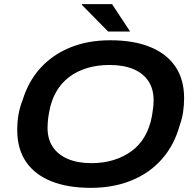

<svg xmlns="http://www.w3.org/2000/svg" viewBox="-20 -893 940 925"><path d="M417 12Q306 12 226.5 -20Q147 -52 105 -114Q63 -176 63 -267Q63 -307 69.5 -343Q76 -379 89 -411Q117 -502 175.5 -566Q234 -630 319 -664.5Q404 -699 511 -699Q623 -699 702.5 -667Q782 -635 824.5 -573Q867 -511 867 -420Q867 -385 862 -352.5Q857 -320 846 -290Q820 -195 761 -127.5Q702 -60 614.5 -24Q527 12 417 12ZM420 -107Q478 -107 527 -122Q576 -137 614.5 -165.5Q653 -194 677.5 -236.5Q702 -279 712 -334Q714 -349 716 -360.5Q718 -372 718.5 -380.5Q719 -389 719.5 -396Q720 -403 720 -410Q720 -465 694.5 -503Q669 -541 621.5 -560.5Q574 -580 508 -580Q450 -580 401 -565.5Q352 -551 314 -522.5Q276 -494 251.5 -452Q227 -410 217 -354Q214 -339 212.5 -327.5Q211 -316 210.5 -307.5Q210 -299 209.5 -292Q209 -285 209 -278Q209 -223 234.5 -185Q260 -147 307.5 -127Q355 -107 420 -107ZM501 -741 374 -870 375 -873H520L607 -741Z"/></svg>

Font: Archivo SemiExpanded SemiBold
Style: Italic
Weight: 600
Width: 6
Italic angle: -10°
Designer: Hector Gatti
Foundry: Omnibus-Type
Version: Version 2.001